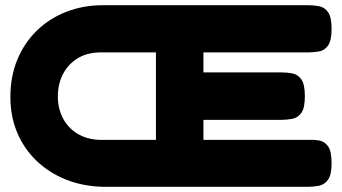

<svg xmlns="http://www.w3.org/2000/svg" viewBox="-20 -711 1317 740"><path d="M377 9Q299 7 234 -19Q169 -45 121 -91Q73 -137 46.5 -199.5Q20 -262 20 -337Q20 -416 46.5 -480.5Q73 -545 121.5 -592.5Q170 -640 235.5 -665.5Q301 -691 378 -691H1166Q1189 -691 1210 -687Q1231 -683 1244.5 -664Q1258 -645 1258 -599Q1258 -554 1244 -535Q1230 -516 1209 -512.5Q1188 -509 1166 -509H764V-432H1064Q1087 -432 1107.5 -428Q1128 -424 1141.5 -405Q1155 -386 1155 -340Q1155 -295 1141.5 -276Q1128 -257 1106.5 -253Q1085 -249 1062 -249H764V-172H1166Q1189 -173 1210 -169.5Q1231 -166 1244.5 -147Q1258 -128 1258 -82Q1258 -37 1244 -18Q1230 1 1209 5Q1188 9 1166 9ZM363 -172H581V-509H364Q314 -508 278 -485.5Q242 -463 222.5 -425Q203 -387 203 -339Q203 -293 222.5 -255.5Q242 -218 278 -196Q314 -174 363 -172Z"/></svg>

Font: Fredoka SemiExpanded
Style: Bold
Weight: 700
Width: 6
Designer: Ben Nathan
Foundry: Milena B. Brandão, Ben Nathan
Version: Version 2.001